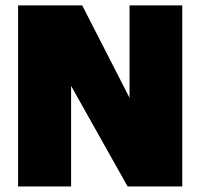

<svg xmlns="http://www.w3.org/2000/svg" viewBox="-20 -670 720 690"><path d="M445.5 -650.5H635V0H438.5L235.5 -361.5V0H45V-650.5H275.5L445.5 -318.5Z"/></svg>

Font: Overused Grotesk Black
Style: Regular
Weight: 900
Version: Version 0.004